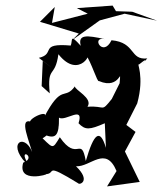

<svg xmlns="http://www.w3.org/2000/svg" viewBox="-20 -619 582 687"><path d="M176 -594 123 -541 262 -499 239 -476 337 -546 426 -570 542 -545 453 -577 395 -579 383 -599 255 -590 294 -570 166 -537ZM133 -401 129 -311 158 -285C148 -386 177 -338 189 -425C264 -330 320 -441 285 -427C308 -395 328 -323 334 -329C413 -295 413 -388 408 -321L380 -265C340 -215 359 -242 293 -237C314 -268 247 -297 248 -310C210 -258 202 -323 137 -198C167 -239 27 -173 118 -170C41 -218 75 -142 95 -75C67 -148 -5 -103 89 -20C31 -101 118 -57 63 -37C41 39 157 4 145 4C182 2 136 -39 260 37C264 44 307 29 252 -24C304 -21 358 -100 397 -7L363 48L480 32L427 -77L465 -147L432 -172L471 -249C498 -348 468 -395 477 -388C533 -433 461 -360 507 -410C443 -403 467 -467 379 -475C348 -411 304 -490 355 -479C291 -493 258 -497 269 -455C228 -501 241 -474 233 -456C117 -466 181 -426 119 -412L173 -371ZM141 -136C178 -122 192 -131 191 -198C214 -183 282 -244 261 -178C285 -153 300 -154 355 -178L359 -90C338 -161 316 -143 287 -43C270 -136 257 -37 194 -128C165 -81 173 -86 112 -144C119 -106 123 -115 193 -172Z"/></svg>

Font: Charger Distortion
Style: 2It
Weight: 400
Designer: Jasper
Foundry: Cannot Into Space Fonts
Version: Version 0.98